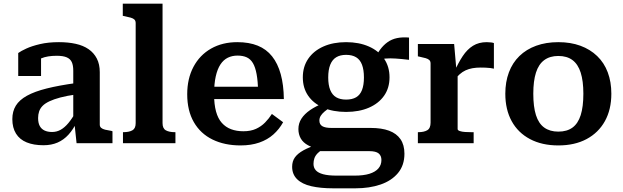

<svg xmlns="http://www.w3.org/2000/svg" viewBox="-20 -778 3382 1043"><path d="M394 -327V-265Q344 -258 308 -248.5Q272 -239 248 -227.5Q224 -216 211 -202.5Q198 -189 192.5 -172.5Q187 -156 187 -137Q187 -110 196 -93.5Q205 -77 222 -69Q239 -61 263 -61Q288 -61 309.5 -73Q331 -85 351.5 -109.5Q372 -134 393 -172L398 -117Q378 -75 352 -46.5Q326 -18 292.5 -3.5Q259 11 216 11Q163 11 125 -4.5Q87 -20 67 -52Q47 -84 47 -131Q47 -173 66 -204Q85 -235 126.5 -258Q168 -281 234 -297.5Q300 -314 394 -327ZM396 0 384 -112 378 -113V-394Q378 -423 370 -440.5Q362 -458 342.5 -466.5Q323 -475 288 -475Q237 -475 204 -461Q171 -447 157 -431Q152 -437 153 -445.5Q154 -454 160 -461.5Q166 -469 177 -474.5Q188 -480 203 -481V-365H79V-490Q94 -501 123.5 -514.5Q153 -528 197.5 -538.5Q242 -549 300 -549Q350 -549 391 -540Q432 -531 461 -511Q490 -491 506 -460Q522 -429 522 -386V-101Q522 -90 529.5 -83.5Q537 -77 551 -73.5Q565 -70 585 -67L591 -65V0Z M863 -758V-109Q863 -80 881 -70Q899 -60 930 -60H933V0H648V-60H650Q681 -60 699 -70Q717 -80 717 -109V-652Q717 -665 710.5 -671.5Q704 -678 690.5 -682Q677 -686 657 -690L647 -692V-758Z M1143 -265Q1143 -211 1153.5 -172.5Q1164 -134 1185 -110.5Q1206 -87 1235.5 -76Q1265 -65 1302 -65Q1342 -65 1370.5 -78Q1399 -91 1420 -112.5Q1441 -134 1457 -159L1518 -114Q1497 -76 1465 -47.5Q1433 -19 1388.5 -3.5Q1344 12 1287 12Q1200 12 1134.5 -20Q1069 -52 1033 -114.5Q997 -177 997 -266Q997 -351 1031 -415Q1065 -479 1126.5 -514Q1188 -549 1269 -549Q1333 -549 1380 -530Q1427 -511 1458 -472Q1489 -433 1505 -375Q1521 -317 1522 -240H1108V-307H1406L1382 -281Q1381 -337 1374 -375Q1367 -413 1354 -435Q1341 -457 1320.5 -466.5Q1300 -476 1270 -476Q1241 -476 1217.5 -464.5Q1194 -453 1177.5 -428Q1161 -403 1152 -363Q1143 -323 1143 -265Z M2202 -453Q2160 -458 2129 -460Q2098 -462 2074.5 -460Q2051 -458 2032 -452L2013 -450Q2027 -484 2045 -508.5Q2063 -533 2085.5 -549Q2108 -565 2136.5 -571Q2165 -577 2202 -574ZM1860 -170Q1789 -170 1736 -193Q1683 -216 1654 -258Q1625 -300 1625 -358Q1625 -416 1654.5 -459Q1684 -502 1737 -525.5Q1790 -549 1860 -549Q1930 -549 1983.5 -525.5Q2037 -502 2066.5 -459Q2096 -416 2096 -358Q2096 -300 2066.5 -258Q2037 -216 1984 -193Q1931 -170 1860 -170ZM1860 -237Q1893 -237 1914.5 -249.5Q1936 -262 1946.5 -289Q1957 -316 1957 -357Q1957 -399 1946.5 -426.5Q1936 -454 1914.5 -467Q1893 -480 1860 -480Q1828 -480 1806.5 -467Q1785 -454 1774 -426.5Q1763 -399 1763 -357Q1763 -316 1774 -289Q1785 -262 1806.5 -249.5Q1828 -237 1860 -237ZM1789 245Q1721 245 1671 233.5Q1621 222 1594 195.5Q1567 169 1567 128Q1567 98 1582 77Q1597 56 1628.5 38.5Q1660 21 1711 5L1743 26Q1720 40 1706.5 53.5Q1693 67 1688 81.5Q1683 96 1683 112Q1683 133 1695.5 147Q1708 161 1735.5 168.5Q1763 176 1809 176H1906Q1955 176 1987 166Q2019 156 2035.5 137Q2052 118 2052 91Q2052 68 2037 55.5Q2022 43 1985 43H1716L1720 35Q1681 26 1654 11.5Q1627 -3 1614 -25.5Q1601 -48 1601 -77Q1601 -108 1617.5 -133.5Q1634 -159 1664.5 -180Q1695 -201 1738 -218L1778 -197Q1757 -184 1743 -172Q1729 -160 1722 -148.5Q1715 -137 1715 -123Q1715 -102 1731 -92.5Q1747 -83 1781 -83H1994Q2053 -83 2093.5 -68Q2134 -53 2155.5 -22Q2177 9 2177 57Q2177 120 2142 162Q2107 204 2047 224.5Q1987 245 1911 245Z M2663 -544V-405Q2656 -407 2643.5 -408.5Q2631 -410 2617.5 -410.5Q2604 -411 2591 -411Q2567 -411 2547 -407.5Q2527 -404 2509.5 -396Q2492 -388 2477 -374.5Q2462 -361 2447 -342L2445 -382Q2469 -436 2493.5 -473Q2518 -510 2549.5 -529.5Q2581 -549 2624 -549Q2637 -549 2648 -547.5Q2659 -546 2663 -544ZM2250 0V-60H2253Q2283 -60 2301 -70.5Q2319 -81 2319 -112V-433Q2319 -445 2312.5 -451.5Q2306 -458 2292.5 -462Q2279 -466 2259 -470L2250 -472V-539H2447L2460 -390L2466 -394V-77Q2466 -70 2478 -66Q2490 -62 2506.5 -61Q2523 -60 2538 -60H2553V0Z M3301 -269Q3301 -183 3266 -120Q3231 -57 3166.5 -22.5Q3102 12 3013 12Q2924 12 2859 -22.5Q2794 -57 2759.5 -120Q2725 -183 2725 -269Q2725 -333 2744.5 -385Q2764 -437 2801.5 -473.5Q2839 -510 2892.5 -529.5Q2946 -549 3013 -549Q3080 -549 3133 -529.5Q3186 -510 3224 -473.5Q3262 -437 3281.5 -385Q3301 -333 3301 -269ZM2877 -269Q2877 -198 2891.5 -152.5Q2906 -107 2936.5 -85Q2967 -63 3013 -63Q3060 -63 3090 -85Q3120 -107 3134.5 -152.5Q3149 -198 3149 -269Q3149 -338 3134.5 -383.5Q3120 -429 3090 -451.5Q3060 -474 3013 -474Q2967 -474 2936.5 -451.5Q2906 -429 2891.5 -383.5Q2877 -338 2877 -269Z"/></svg>

Font: Roboto Serif SemiBold
Style: Regular
Weight: 600
Designer: Greg Gazdowicz
Foundry: Commercial Type
Version: Version 1.008